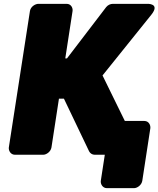

<svg xmlns="http://www.w3.org/2000/svg" viewBox="-20 -768 825 1000"><path d="M313 -254 444 20C449 30 460 38 473 38H647C719 38 688 -20 688 -20L514 -375L768 -691C817 -752 746 -748 746 -748H568C555 -748 542 -742 533 -731L329 -464H320L358 -711C360 -727 350 -748 327 -748H180C164 -748 140 -734 136 -711L26 0C24 16 35 38 58 38H205C221 38 244 23 248 0L287 -254ZM678 212C694 212 717 197 721 174L763 -100C765 -116 755 -138 732 -138H591C575 -138 551 -123 547 -100L505 174C503 190 514 212 537 212Z"/></svg>

Font: Asimov Print
Style: EIt
Weight: 500
Designer: Google
Version: Version 2.000980; 2014